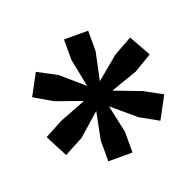

<svg xmlns="http://www.w3.org/2000/svg" viewBox="-66 -798 434 425"><g transform="rotate(-20 151.5 -585.5)"><path d="M123 -442V-491L136 -556L85 -511L40 -487L13 -539L56 -562L118 -586L56 -608L13 -633L40 -683L85 -659L136 -615L123 -681V-729H180V-681L166 -615L219 -659L262 -683L290 -633L248 -608L185 -586L248 -562L290 -539L262 -487L219 -511L166 -556L180 -491V-442Z"/></g></svg>

Font: Hubot Sans Condensed ExtraLight SemiBold
Style: Regular
Weight: 600
Version: Version 2.000